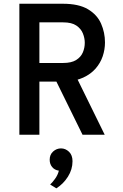

<svg xmlns="http://www.w3.org/2000/svg" viewBox="-20 -720 656 1026"><path d="M83.5 0V-700H315.5Q401 -700 450.2 -670.5Q499.5 -641 520.2 -593.5Q541 -546 541 -493Q541 -455.5 528.8 -419.2Q516.5 -383 490.8 -353.5Q465 -324 425 -305.5Q385 -287 330 -284H190.5V0ZM421 0 274.5 -298 388 -308.5 539.5 0ZM190.5 -383.5H317.5Q361.5 -383.5 386.8 -399.2Q412 -415 422.5 -439.5Q433 -464 433 -491.5Q433 -516 423 -541.2Q413 -566.5 388 -583.5Q363 -600.5 317.5 -600.5H190.5ZM281 286.5 248 266Q257.5 258 273.2 236.8Q289 215.5 294.5 192Q271.5 188.5 258.5 172.5Q245.5 156.5 245.5 133.5Q245.5 106 264 89.5Q282.5 73 306 73Q330 73 348.8 91Q367.5 109 367.5 141.5Q367.5 185.5 343 224.2Q318.5 263 281 286.5Z"/></svg>

Font: Overpass Mono Light SemiBold
Style: Regular
Weight: 600
Monospace: yes
Version: Version 4.000